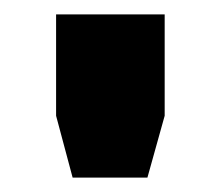

<svg xmlns="http://www.w3.org/2000/svg" viewBox="-20 -734 307 267"><path d="M81 -487 58 -573V-714H209V-573L185 -487Z"/></svg>

Font: Tourney Expanded Black
Style: Regular
Weight: 900
Width: 7
Designer: Tyler Finck
Foundry: Etcetera Type Co
Version: Version 1.010; ttfautohint (v1.8.3)